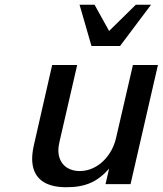

<svg xmlns="http://www.w3.org/2000/svg" viewBox="-20 -773 683 806"><path d="M614 -753H550L438 -643L377 -753H314L364 -580H484ZM115 -107C115 -28 164 13 258 13C340 13 389 -10 438 -65L423 0H528L643 -500H538L467 -193C450 -119 390 -55 315 -55C259 -55 225 -90 225 -142C225 -153 227 -166 230 -179L304 -500H199L123 -167C118 -145 115 -125 115 -107Z"/></svg>

Font: Perun Medium Italic
Style: Regular
Weight: 500
Italic angle: -12°
Foundry: Copyright (c) Stefan Peev, Context Ltd, 2016
Version: Version 1.026